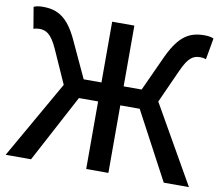

<svg xmlns="http://www.w3.org/2000/svg" viewBox="-81 -848 1089 946"><g transform="rotate(10 463.5 -375.0)"><path d="M5 0H132L312 -338H408V0H519V-338H616L796 0H922L700 -389L775 -555C808 -629 833 -640 867 -640C874 -640 885 -639 895 -635L914 -742C902 -748 884 -750 868 -750C795 -750 744 -723 692 -614L609 -433H519V-737H408V-433H319L235 -614C185 -723 132 -750 60 -750C44 -750 26 -748 14 -742L32 -635C43 -639 55 -640 61 -640C93 -640 120 -629 153 -555L227 -389Z"/></g></svg>

Font: Noto Sans JP Medium
Style: Regular
Weight: 500
Designer: Ryoko NISHIZUKA 西塚涼子 (kana, bopomofo & ideographs); Paul D. Hunt (Latin, Greek & Cyrillic); Sandoll Communications 산돌커뮤니
Foundry: Adobe
Version: Version 2.004;hotconv 1.0.118;makeotfexe 2.5.65603